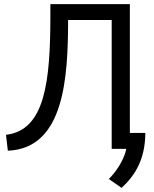

<svg xmlns="http://www.w3.org/2000/svg" viewBox="-20 -717 747 930"><path d="M521 -620H310C309 -347 294 2 18 13L9 -64C197 -86 224 -318 224 -643V-697H609V-73H684C683 57 633 134 569 193L507 150C535 123 579 65 592 4H521Z"/></svg>

Font: Repo Regular
Style: Regular
Weight: 400
Designer: Stefan Peev
Foundry: Context Ltd
Version: Version 1.502